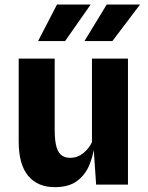

<svg xmlns="http://www.w3.org/2000/svg" viewBox="-20 -800 640 832"><path d="M217 11Q143 11 102 -38.2Q61 -87.5 61 -187V-546H217V-239Q217 -188.5 225.2 -162Q233.5 -135.5 248.5 -125.8Q263.5 -116 284.5 -116Q315.5 -116 340.8 -136.2Q366 -156.5 378.5 -184V-546H534.5V0H396.5L382.5 -206L388.5 -164.5Q382.5 -119.5 364.8 -79.5Q347 -39.5 311.8 -14.2Q276.5 11 217 11ZM346 -622 442.5 -780.5H587L467 -622ZM145 -622 227 -780.5H373L262 -622Z"/></svg>

Font: Spline Sans
Style: Regular
Weight: 400
Designer: Eben Sorkin, Mirko Velimirovic
Foundry: Sorkin Type
Version: Version 1.001